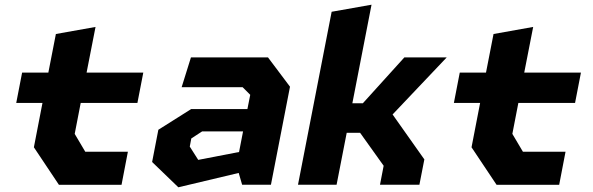

<svg xmlns="http://www.w3.org/2000/svg" viewBox="-20 -785 2520 816"><path d="M230.5 0.5H496.5L523.5 -140H342.5L297.5 -216L323 -347.5H564L589 -476.5H348L386 -670.5L217.5 -640.5L185.5 -476.5H74L49 -347.5H160.5L124 -159Z M1009 0H1131.5L1212.5 -416.5L1119 -541H791.5L752 -414.5H1011L1043.5 -382L1031.5 -321.5H792.5L653 -233.5L626.5 -96.5L738 11L994.5 -50ZM786.5 -162 793 -196.5 839 -226.5H1013L996 -139L822.5 -105.5Z M1595 0H1762.5L1783.5 -107.5L1648.5 -298.5L1878.5 -541H1698.5L1522 -346H1477.5L1559 -765L1389.5 -735L1246.5 0H1410.5L1453.5 -220.5H1510.5L1610.5 -80.5Z M2090.5 0.5H2356.5L2383.5 -140H2202.5L2157.5 -216L2183 -347.5H2424L2449 -476.5H2208L2246 -670.5L2077.5 -640.5L2045.5 -476.5H1934L1909 -347.5H2020.5L1984 -159Z"/></svg>

Font: Monaspace Krypton ExtraBold
Style: Italic
Weight: 800
Italic angle: -11°
Designer: Riley Cran & the Lettermatic Team
Foundry: Lettermatic
Version: Version 1.101 (Monaspace Krypton)